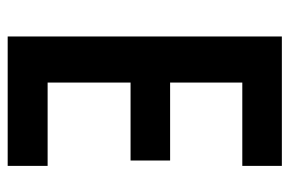

<svg xmlns="http://www.w3.org/2000/svg" viewBox="-147 -607 754 500"><g transform="rotate(90 230.0 -357.0)"><path d="M412 0V-104H195V-320H398V-423H195V-611H412V-714H75V0Z"/></g></svg>

Font: Noto Sans Arabic UI Cn SmBd
Style: Regular
Weight: 600
Width: 3
Designer: Monotype Design Team, Nadine Chahine and Nizar Qandah
Foundry: Monotype Imaging Inc.
Version: Version 2.010